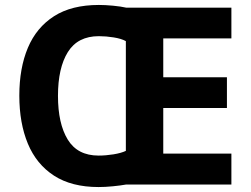

<svg xmlns="http://www.w3.org/2000/svg" viewBox="-20 -745 1013 775"><path d="M379 -725Q405 -725 436.5 -722Q468 -719 490 -714H914V-590H639V-433H896V-309H639V-125H914V0H488Q466 4 435 7Q404 10 378 10Q269 10 198 -36Q127 -82 92.5 -165Q58 -248 58 -359Q58 -470 92.5 -552Q127 -634 198 -679.5Q269 -725 379 -725ZM379 -599Q294 -599 254 -535Q214 -471 214 -358Q214 -246 253.5 -181.5Q293 -117 378 -117Q407 -117 438 -122Q469 -127 488 -136V-579Q470 -589 439 -594Q408 -599 379 -599Z"/></svg>

Font: Noto Sans Gurmukhi
Style: Bold
Weight: 700
Designer: Jelle Bosma - Monotype Design Team
Foundry: Monotype Imaging Inc.
Version: Version 2.004; ttfautohint (v1.8.4.7-5d5b)